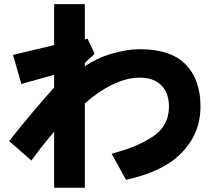

<svg xmlns="http://www.w3.org/2000/svg" viewBox="-20 -846 1040 916"><path d="M384.8 -545.9V-529.3Q442.4 -569.3 514.6 -590.3Q586.9 -611.3 646.5 -611.3Q793.9 -611.3 865.2 -539.1Q936.5 -466.8 936.5 -337.9Q936.5 -243.2 889.2 -170.4Q841.8 -97.7 764.2 -54.2Q686.5 -10.7 581.1 11.7L512.7 -112.3Q575.2 -129.9 617.2 -146.5Q659.2 -163.1 701.7 -189.5Q744.1 -215.8 765.1 -252.9Q786.1 -290 786.1 -337.9Q786.1 -402.3 749.5 -439Q712.9 -475.6 646.5 -475.6Q585 -475.6 515.6 -441.9Q446.3 -408.2 384.8 -352.5V49.8H238.3V-217.8Q175.8 -144.5 129.9 -80.1L23.4 -172.9Q140.6 -320.3 238.3 -428.7V-489.3L82 -445.3L42 -584L238.3 -630.9V-826.2H384.8V-657.2L397.5 -662.1L431.6 -588.9Z"/></svg>

Font: Gothic A1 Black
Style: Regular
Weight: 900
Version: Version 2.50